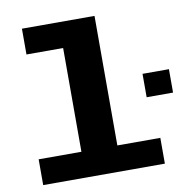

<svg xmlns="http://www.w3.org/2000/svg" viewBox="-83 -831 902 913"><g transform="rotate(-10 368.5 -375.0)"><path d="M52.5 0V-124.5H259V-625.5H82V-750H432.5V-124.5H640V0ZM609.5 -439H737V-326H609.5Z"/></g></svg>

Font: Trispace SemiExpanded
Style: Bold
Weight: 700
Width: 6
Designer: Tyler Finck
Foundry: Etcetera Type Company
Version: Version 1.210; ttfautohint (v1.8.3)